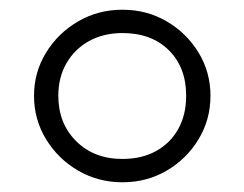

<svg xmlns="http://www.w3.org/2000/svg" viewBox="-20 -730 503 395"><path d="M232 -355Q182 -355 140.8 -379Q99.5 -403 74.8 -443.5Q50 -484 50 -533Q50 -581.5 74.8 -621.8Q99.5 -662 140.8 -686Q182 -710 232 -710Q282 -710 323 -686Q364 -662 388.5 -621.8Q413 -581.5 413 -533Q413 -484 388.5 -443.5Q364 -403 323 -379Q282 -355 232 -355ZM232 -403Q271.5 -403 301 -419.2Q330.5 -435.5 346.8 -464.8Q363 -494 363 -533Q363 -591.5 327.2 -626.8Q291.5 -662 232 -662Q193 -662 163.2 -645.5Q133.5 -629 116.8 -600Q100 -571 100 -533Q100 -476 136.8 -439.5Q173.5 -403 232 -403Z"/></svg>

Font: Geologica Cursive Thin
Style: Regular
Weight: 250
Designer: Sindre Bremnes, Frode Helland
Foundry: Monokrom Skriftforlag AS
Version: Version 1.010;gftools[0.9.28]